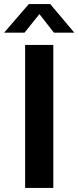

<svg xmlns="http://www.w3.org/2000/svg" viewBox="-38 -920 384 940"><path d="M85 -700V0H223V-700ZM208 -900H103L-18 -760H82L155 -851L226 -760H326Z"/></svg>

Font: Goli SemiBold
Style: Regular
Weight: 600
Designer: jaikishan Patel
Foundry: MagicType
Version: Version 1.000;Glyphs 3.2 (3242)